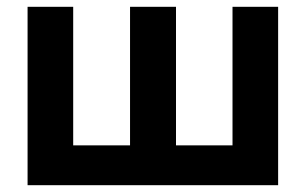

<svg xmlns="http://www.w3.org/2000/svg" viewBox="-20 -544 898 564"><path d="M61 0V-524H195V-117H362V-524H497V-117H663V-524H797V0Z"/></svg>

Font: YasnoRaleway
Style: Bold
Weight: 700
Designer: Matt McInerney, Pablo Impallari, Rodrigo Fuenzalida
Foundry: Matt McInerney, Pablo Impallari, Rodrigo Fuenzalida
Version: Version 4.026